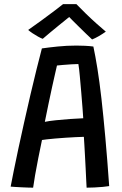

<svg xmlns="http://www.w3.org/2000/svg" viewBox="-20 -882 579 910"><path d="M137 7.5Q127.5 7.5 113.2 7Q99 6.5 83.5 5.8Q68 5 54 4.2Q40 3.5 30.5 2.5Q35.5 -23.5 44.8 -70.5Q54 -117.5 67 -177.2Q80 -237 94.5 -302.5Q109 -368 124.2 -432.8Q139.5 -497.5 153.5 -554.5Q167.5 -611.5 178.5 -652.5Q209 -657 252.8 -661.5Q296.5 -666 342 -666Q361.5 -666 382.5 -665Q403.5 -664 422.5 -661.5Q432 -617.5 441.8 -556.5Q451.5 -495.5 460.8 -414.5Q470 -333.5 479.2 -230.8Q488.5 -128 497.5 0Q486 2 467 3.8Q448 5.5 427.8 6.5Q407.5 7.5 390.5 7.5Q389.5 -7 388.5 -30.5Q387.5 -54 386 -82.8Q384.5 -111.5 383 -140.2Q381.5 -169 380 -193.5Q378.5 -218 377.5 -233.5Q361.5 -233 338.5 -232Q315.5 -231 290.2 -229.2Q265 -227.5 241.8 -225.5Q218.5 -223.5 201.5 -221.5Q184.5 -219.5 179 -218.5Q170 -176 161.5 -132.8Q153 -89.5 146.5 -52.8Q140 -16 137 7.5ZM192.5 -304.5Q211 -308.5 243.8 -312Q276.5 -315.5 312.2 -318Q348 -320.5 374.5 -321.5Q373.5 -337 371 -371Q368.5 -405 365 -445.5Q361.5 -486 358.2 -522.2Q355 -558.5 351.5 -578.5Q340 -578.5 318.8 -577.2Q297.5 -576 277.8 -574.2Q258 -572.5 250 -571.5Q247 -558.5 241 -532.2Q235 -506 227 -469.8Q219 -433.5 210.2 -391.2Q201.5 -349 192.5 -304.5ZM342 -862.5Q361 -842.5 386.8 -817.5Q412.5 -792.5 438 -769.8Q463.5 -747 481.5 -732Q464.5 -720 447.5 -710.2Q430.5 -700.5 416.5 -695Q405 -705.5 388.2 -721.8Q371.5 -738 354.2 -755Q337 -772 323.2 -785.8Q309.5 -799.5 303 -806.5H314Q309.5 -802.5 294.5 -790.5Q279.5 -778.5 259.2 -762Q239 -745.5 218.5 -728.5Q198 -711.5 182.5 -698Q174 -701 160.8 -708.2Q147.5 -715.5 134.5 -724.2Q121.5 -733 113.5 -740Q143 -760.5 177.8 -786Q212.5 -811.5 241 -833Q269.5 -854.5 279 -862.5Q285.5 -862.5 297.5 -862.5Q309.5 -862.5 322 -862.5Q334.5 -862.5 342 -862.5Z"/></svg>

Font: Grandstander Thin
Style: Regular
Weight: 400
Version: Version 1.200